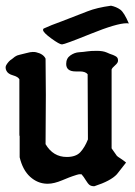

<svg xmlns="http://www.w3.org/2000/svg" viewBox="-23 -644 472 673"><path d="M428.7 -561.5Q425.8 -562.5 420.9 -562.5Q386.7 -562.5 294.9 -525.4Q203.1 -488.3 194.3 -488.3Q185.5 -488.3 156.7 -509.3Q127.9 -530.3 127.9 -539.1Q127.9 -542 129.9 -543.9Q155.3 -555.7 193.4 -569.3L284.2 -604.5Q316.4 -617.2 366.2 -624Q384.8 -620.1 398.4 -610.4Q412.1 -600.6 428.7 -561.5ZM242.2 -393.6Q209 -393.6 209 -419.9Q209 -439.5 223.6 -449.7Q238.3 -460 254.4 -460.9Q270.5 -461.9 282.7 -463.9Q294.9 -465.8 316.4 -465.8Q337.9 -465.8 351.1 -460Q364.3 -454.1 368.2 -453.1Q372.1 -452.1 379.9 -448.2Q390.6 -443.4 390.6 -433.6V-430.7Q390.6 -423.8 380.4 -415Q370.1 -406.2 368.2 -400.4V-124L386.7 -97.7Q389.6 -94.7 398.9 -88.9Q408.2 -83 418.9 -74.2L386.7 -33.2Q365.2 -9.8 307.6 8.8Q296.9 8.8 291 4.4Q285.2 0 277.8 -12.2Q270.5 -24.4 262.7 -33.2Q253.9 -34.2 246.1 -31.2Q238.3 -28.3 231.4 -26.4Q224.6 -24.4 195.3 -12.2Q166 0 145.5 0H140.6Q108.4 -1 82.5 -24.4Q56.6 -47.9 45.9 -92.8V-172.9Q45.9 -167 44.9 -167V-366.2Q40 -375 22.5 -379.9Q4.9 -384.8 -0.5 -396Q-5.9 -407.2 -1 -416Q7.8 -430.7 19.5 -437.5L29.3 -445.3Q36.1 -450.2 45.9 -452.1Q55.7 -454.1 69.8 -458Q84 -461.9 91.8 -461.9Q99.6 -461.9 103.5 -460.9Q128.9 -455.1 136.7 -438.5Q137.7 -368.2 137.7 -311.5L136.7 -138.7Q163.1 -93.8 210.9 -93.8Q243.2 -93.8 258.8 -110.8Q274.4 -127.9 285.2 -155.3L284.2 -383.8Q276.4 -393.6 256.8 -393.6Z"/></svg>

Font: Essays1743
Style: Medium
Weight: 500
Designer: Based on the typeface in a 1743 English translation of the essays of Montaigne.  PostScript/TrueType font designed by Jo
Version: Version 002.100